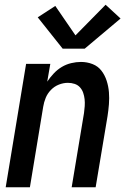

<svg xmlns="http://www.w3.org/2000/svg" viewBox="-20 -789 540 809"><path d="M4 0 90 -520H192L179 -445Q191 -463 206.5 -479.5Q222 -496 240.5 -507Q259 -518 280 -523Q301 -528 321 -528Q347 -528 370 -519Q393 -510 407.5 -491Q422 -472 429.5 -448.5Q437 -425 439 -400.5Q441 -376 439 -350Q437 -324 433 -299L383 0H282L334 -313Q336 -327 337 -342Q338 -357 336.5 -371Q335 -385 330.5 -398Q326 -411 317 -421Q308 -431 294.5 -435.5Q281 -440 266 -440Q247 -440 228 -432.5Q209 -425 194.5 -410Q180 -395 172.5 -376.5Q165 -358 162 -339L106 0ZM244 -584 139 -716 213 -764 298 -640 425 -769 488 -711 337 -584Z"/></svg>

Font: Iosevka SS04 Semibold
Style: Italic
Weight: 600
Italic angle: -9°
Monospace: yes
Designer: Belleve Invis
Foundry: Belleve Invis
Version: Version 19.0.0; ttfautohint (v1.8.4)